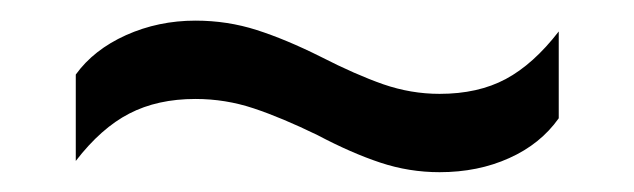

<svg xmlns="http://www.w3.org/2000/svg" viewBox="-20 -403 621 188"><path d="M527.1 -287.2V-372.2Q502.3 -340.1 475.2 -325.6Q448.1 -311.1 410.4 -311.1Q382.4 -311.1 355.2 -320.5Q328.1 -330 294.1 -347.4Q260.1 -364.4 231.4 -373.6Q202.7 -382.8 171.4 -382.8Q135.1 -382.8 103.4 -368.6Q71.7 -354.3 54.2 -330V-245.4Q79 -277.6 106.6 -291.8Q134.2 -306.1 171.4 -306.1Q200.8 -306.1 228.4 -296.9Q256 -287.7 290.9 -270.7Q324 -253.2 352.3 -243.8Q380.5 -234.4 410.4 -234.4Q448.1 -234.4 478.6 -248.2Q509.2 -261.9 527.1 -287.2Z"/></svg>

Font: Arad
Style: Regular
Weight: 400
Designer: Mohammad Darvishi
Version: Version 1.010;September 21, 2024;FontCreator 15.0.0.2992 64-